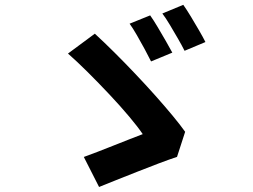

<svg xmlns="http://www.w3.org/2000/svg" viewBox="-20 -782 1040 788"><path d="M596.3 -718.9Q609.9 -699.8 627 -671.1Q644.1 -642.4 660.5 -613.8Q677 -585.2 687.2 -566L600 -529.9Q589.2 -551.7 573.8 -580.3Q558.4 -608.9 542 -637.3Q525.7 -665.7 511.9 -684.8ZM732.2 -762.2Q745.8 -743.1 763.3 -714.2Q780.8 -685.2 797.1 -657.1Q813.4 -629 823.1 -609.5L737.5 -573.5Q726.5 -595.5 710.3 -623.6Q694.1 -651.7 677.4 -679.6Q660.8 -707.5 646.3 -726.6ZM706.5 -138.1Q675.8 -128.1 633 -111.9Q590.3 -95.7 543.7 -77.3Q497.2 -58.8 455.7 -42.4Q414.2 -25.9 386.6 -14.6L324 -137.8Q347.2 -146 379.6 -158.6Q412.1 -171.3 446.9 -185Q481.8 -198.6 513 -211.1Q544.2 -223.5 565.8 -231.5Q546.5 -260.3 510.4 -303.3Q474.4 -346.2 429.5 -393.9Q384.7 -441.6 339.8 -486.2Q294.9 -530.8 259 -562.2L369.2 -643.8Q406.1 -609.9 448.9 -567.4Q491.8 -524.8 534.9 -479.3Q578.1 -433.8 617.7 -389.4Q657.3 -345 689 -306.6Q720.7 -268.3 739.9 -241.1Z"/></svg>

Font: Noto Sans KR Thin
Style: Regular
Weight: 100
Designer: Ryoko NISHIZUKA 西塚涼子 (kana, bopomofo & ideographs); Paul D. Hunt (Latin, Greek & Cyrillic); Sandoll Communications 산돌커뮤니
Foundry: Adobe
Version: Version 2.004-H2;hotconv 1.0.118;makeotfexe 2.5.65603